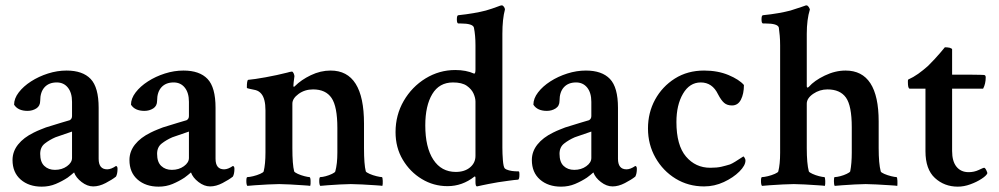

<svg xmlns="http://www.w3.org/2000/svg" viewBox="-20 -698 3773 725"><path d="M137.7 6.8Q88.9 6.8 58.1 -20Q27.3 -46.9 27.3 -93.8Q27.3 -126 48.3 -152.3Q69.3 -178.7 107.4 -197.3Q121.1 -204.1 132.3 -208.5Q143.6 -212.9 153.3 -216.8Q187.5 -227.5 210.4 -234.4Q233.4 -241.2 243.2 -244.1Q252 -249 252 -259.8V-313.5Q252 -347.7 236.3 -367.2Q220.7 -386.7 194.3 -386.7Q165 -386.7 148.4 -368.7Q131.8 -350.6 131.8 -317.4Q131.8 -297.9 117.2 -288.6Q102.5 -279.3 84 -279.3Q47.9 -279.3 33.2 -302.7Q33.2 -326.2 50.8 -349.1Q68.4 -372.1 97.2 -390.6Q126 -409.2 161.1 -420.4Q196.3 -431.6 231.4 -431.6Q292 -431.6 322.3 -399.9Q352.5 -368.2 352.5 -291V-98.6Q352.5 -58.6 384.8 -58.6Q399.4 -58.6 418 -71.3Q423.8 -70.3 423.8 -60.5Q423.8 -42 418 -31.2Q403.3 -19.5 378.9 -6.8Q354.5 5.9 332 5.9Q309.6 5.9 288.1 -10.7Q266.6 -27.3 259.8 -46.9Q252 -40 248 -37.1Q244.1 -34.2 235.4 -27.3Q214.8 -13.7 190.4 -3.4Q166 6.8 137.7 6.8ZM187.5 -56.6Q213.9 -56.6 232.9 -70.3Q252 -84 252 -101.6V-201.2L189.5 -179.7Q167 -169.9 149.4 -156.2Q131.8 -142.6 131.8 -117.2Q131.8 -85.9 147.5 -71.3Q163.1 -56.6 187.5 -56.6Z M579.1 6.8Q530.3 6.8 499.5 -20Q468.8 -46.9 468.8 -93.8Q468.8 -126 489.7 -152.3Q510.7 -178.7 548.8 -197.3Q562.5 -204.1 573.7 -208.5Q585 -212.9 594.7 -216.8Q628.9 -227.5 651.9 -234.4Q674.8 -241.2 684.6 -244.1Q693.4 -249 693.4 -259.8V-313.5Q693.4 -347.7 677.7 -367.2Q662.1 -386.7 635.7 -386.7Q606.4 -386.7 589.8 -368.7Q573.2 -350.6 573.2 -317.4Q573.2 -297.9 558.6 -288.6Q543.9 -279.3 525.4 -279.3Q489.3 -279.3 474.6 -302.7Q474.6 -326.2 492.2 -349.1Q509.8 -372.1 538.6 -390.6Q567.4 -409.2 602.5 -420.4Q637.7 -431.6 672.9 -431.6Q733.4 -431.6 763.7 -399.9Q793.9 -368.2 793.9 -291V-98.6Q793.9 -58.6 826.2 -58.6Q840.8 -58.6 859.4 -71.3Q865.2 -70.3 865.2 -60.5Q865.2 -42 859.4 -31.2Q844.7 -19.5 820.3 -6.8Q795.9 5.9 773.4 5.9Q751 5.9 729.5 -10.7Q708 -27.3 701.2 -46.9Q693.4 -40 689.5 -37.1Q685.5 -34.2 676.8 -27.3Q656.2 -13.7 631.8 -3.4Q607.4 6.8 579.1 6.8ZM628.9 -56.6Q655.3 -56.6 674.3 -70.3Q693.4 -84 693.4 -101.6V-201.2L630.9 -179.7Q608.4 -169.9 590.8 -156.2Q573.2 -142.6 573.2 -117.2Q573.2 -85.9 588.9 -71.3Q604.5 -56.6 628.9 -56.6Z M914.1 3.9Q910.2 0 910.2 -14.6Q910.2 -29.3 914.1 -29.3Q921.9 -29.3 936 -32.7Q950.2 -36.1 962.4 -41.5Q974.6 -46.9 975.6 -50.8Q982.4 -78.1 982.4 -122.1V-281.2Q982.4 -325.2 966.8 -343.8Q958 -354.5 944.8 -357.9Q931.6 -361.3 921.9 -362.8Q912.1 -364.3 912.1 -367.2Q912.1 -394.5 917 -396.5Q939.5 -398.4 982.9 -406.2Q1026.4 -414.1 1064.5 -423.8Q1066.4 -424.8 1073.7 -426.3Q1081.1 -427.7 1082 -427.7Q1085.9 -427.7 1088.9 -420.9Q1091.8 -414.1 1091.8 -410.2Q1089.8 -396.5 1088.9 -387.7Q1087.9 -378.9 1087.9 -375Q1087.9 -370.1 1089.8 -370.1Q1090.8 -370.1 1093.8 -373Q1117.2 -396.5 1153.8 -414.1Q1190.4 -431.6 1228.5 -431.6Q1354.5 -431.6 1354.5 -231.4V-138.7Q1354.5 -77.1 1361.3 -50.8Q1363.3 -46.9 1375.5 -41.5Q1387.7 -36.1 1401.9 -32.7Q1416 -29.3 1421.9 -29.3Q1424.8 -29.3 1425.3 -15.1Q1425.8 -1 1423.8 3.9Q1419.9 2.9 1397 1.5Q1374 0 1347.2 -1.5Q1320.3 -2.9 1304.7 -2.9Q1289.1 -2.9 1264.2 -1.5Q1239.3 0 1217.3 1.5Q1195.3 2.9 1189.5 3.9Q1185.5 0 1185.5 -14.6Q1185.5 -29.3 1189.5 -29.3Q1197.3 -29.3 1210 -32.7Q1222.7 -36.1 1233.9 -41.5Q1245.1 -46.9 1246.1 -50.8Q1250 -65.4 1252 -83Q1253.9 -100.6 1253.9 -122.1V-214.8Q1253.9 -295.9 1231.9 -328.1Q1210 -360.4 1162.1 -360.4Q1130.9 -360.4 1107.4 -343.3Q1084 -326.2 1084 -306.6V-138.7Q1084 -77.1 1090.8 -50.8Q1092.8 -46.9 1104.5 -41.5Q1116.2 -36.1 1129.9 -32.7Q1143.6 -29.3 1148.4 -29.3Q1152.3 -29.3 1152.8 -15.1Q1153.3 -1 1151.4 3.9Q1146.5 2.9 1123.5 1.5Q1100.6 0 1075.2 -1.5Q1049.8 -2.9 1034.2 -2.9Q1018.6 -2.9 992.2 -1.5Q965.8 0 942.9 1.5Q919.9 2.9 914.1 3.9Z M1781.2 5.9Q1775.4 5.9 1775.4 -10.7V-27.3Q1775.4 -30.3 1773.9 -31.2Q1772.5 -32.2 1771.5 -31.2Q1725.6 4.9 1669.9 4.9Q1617.2 4.9 1572.8 -22Q1528.3 -48.8 1501 -94.7Q1473.6 -140.6 1473.6 -199.2Q1473.6 -263.7 1504.4 -316.9Q1535.2 -370.1 1586.9 -401.9Q1638.7 -433.6 1699.2 -433.6Q1740.2 -433.6 1770.5 -419.9Q1775.4 -419.9 1775.4 -435.5V-527.3Q1775.4 -564.5 1769.5 -593.8Q1765.6 -609.4 1718.8 -609.4H1710.9Q1705.1 -609.4 1705.1 -625Q1705.1 -640.6 1710.9 -640.6Q1740.2 -643.6 1768.1 -648.4Q1795.9 -653.3 1814.5 -658.2Q1840.8 -666 1856 -671.9Q1871.1 -677.7 1873 -677.7H1875Q1878.9 -677.7 1882.8 -672.4Q1886.7 -667 1886.7 -662.1Q1877 -626 1877 -570.3V-140.6Q1877 -118.2 1878.9 -93.3Q1880.9 -68.4 1885.7 -62.5Q1890.6 -57.6 1901.9 -54.7Q1913.1 -51.8 1924.3 -51.3Q1935.5 -50.8 1939.5 -50.8Q1941.4 -48.8 1941.4 -39.1Q1941.4 -19.5 1935.5 -19.5Q1921.9 -18.6 1900.9 -15.6Q1879.9 -12.7 1860.4 -9.8Q1821.3 -2.9 1801.3 1.5Q1781.2 5.9 1781.2 5.9ZM1701.2 -48.8Q1734.4 -48.8 1754.9 -65.9Q1775.4 -83 1775.4 -109.4V-314.5Q1775.4 -328.1 1768.1 -344.7Q1760.7 -361.3 1742.7 -374Q1724.6 -386.7 1690.4 -386.7Q1638.7 -386.7 1612.3 -342.8Q1585.9 -298.8 1585.9 -224.6Q1585.9 -141.6 1616.2 -95.2Q1646.5 -48.8 1701.2 -48.8Z M2098.6 6.8Q2049.8 6.8 2019 -20Q1988.3 -46.9 1988.3 -93.8Q1988.3 -126 2009.3 -152.3Q2030.3 -178.7 2068.4 -197.3Q2082 -204.1 2093.3 -208.5Q2104.5 -212.9 2114.3 -216.8Q2148.4 -227.5 2171.4 -234.4Q2194.3 -241.2 2204.1 -244.1Q2212.9 -249 2212.9 -259.8V-313.5Q2212.9 -347.7 2197.3 -367.2Q2181.6 -386.7 2155.3 -386.7Q2126 -386.7 2109.4 -368.7Q2092.8 -350.6 2092.8 -317.4Q2092.8 -297.9 2078.1 -288.6Q2063.5 -279.3 2044.9 -279.3Q2008.8 -279.3 1994.1 -302.7Q1994.1 -326.2 2011.7 -349.1Q2029.3 -372.1 2058.1 -390.6Q2086.9 -409.2 2122.1 -420.4Q2157.2 -431.6 2192.4 -431.6Q2252.9 -431.6 2283.2 -399.9Q2313.5 -368.2 2313.5 -291V-98.6Q2313.5 -58.6 2345.7 -58.6Q2360.4 -58.6 2378.9 -71.3Q2384.8 -70.3 2384.8 -60.5Q2384.8 -42 2378.9 -31.2Q2364.3 -19.5 2339.8 -6.8Q2315.4 5.9 2293 5.9Q2270.5 5.9 2249 -10.7Q2227.5 -27.3 2220.7 -46.9Q2212.9 -40 2209 -37.1Q2205.1 -34.2 2196.3 -27.3Q2175.8 -13.7 2151.4 -3.4Q2127 6.8 2098.6 6.8ZM2148.4 -56.6Q2174.8 -56.6 2193.8 -70.3Q2212.9 -84 2212.9 -101.6V-201.2L2150.4 -179.7Q2127.9 -169.9 2110.4 -156.2Q2092.8 -142.6 2092.8 -117.2Q2092.8 -85.9 2108.4 -71.3Q2124 -56.6 2148.4 -56.6Z M2638.7 5.9Q2579.1 5.9 2531.2 -23.4Q2483.4 -52.7 2455.1 -102.5Q2426.8 -152.3 2426.8 -212.9Q2426.8 -272.5 2453.6 -321.8Q2480.5 -371.1 2528.3 -401.4Q2576.2 -431.6 2638.7 -431.6Q2690.4 -431.6 2731 -414.6Q2771.5 -397.5 2789.1 -377Q2789.1 -343.8 2777.8 -321.8Q2766.6 -299.8 2744.1 -299.8Q2725.6 -299.8 2714.4 -309.6Q2703.1 -319.3 2691.4 -341.8Q2669.9 -386.7 2626 -386.7Q2584 -386.7 2559.1 -344.2Q2534.2 -301.8 2534.2 -237.3Q2534.2 -149.4 2570.3 -106.9Q2606.4 -64.5 2662.1 -64.5Q2687.5 -64.5 2704.1 -68.4Q2720.7 -72.3 2736.3 -77.1Q2744.1 -80.1 2755.9 -87.4Q2767.6 -94.7 2777.3 -101.1Q2787.1 -107.4 2787.1 -107.4Q2789.1 -106.4 2792 -101.6Q2794.9 -96.7 2794.9 -91.8Q2794.9 -73.2 2772 -50.3Q2749 -27.3 2713.4 -10.7Q2677.7 5.9 2638.7 5.9Z M2857.4 3.9Q2853.5 0 2853.5 -14.6Q2853.5 -29.3 2857.4 -29.3Q2865.2 -29.3 2879.4 -32.7Q2893.6 -36.1 2905.8 -41.5Q2918 -46.9 2918.9 -50.8Q2925.8 -78.1 2925.8 -121.1V-527.3Q2925.8 -546.9 2924.3 -563.5Q2922.9 -580.1 2920.9 -593.8Q2917 -609.4 2870.1 -609.4H2861.3Q2855.5 -609.4 2855.5 -625Q2855.5 -640.6 2861.3 -640.6Q2891.6 -643.6 2918.9 -648.4Q2946.3 -653.3 2964.8 -658.2Q2990.2 -666 3006.8 -671.9Q3023.4 -677.7 3023.4 -677.7H3025.4Q3029.3 -677.7 3033.2 -672.4Q3037.1 -667 3038.1 -662.1Q3026.4 -624 3026.4 -570.3V-373Q3026.4 -367.2 3030.3 -367.2Q3031.2 -367.2 3034.2 -370.1Q3054.7 -393.6 3094.2 -412.6Q3133.8 -431.6 3172.9 -431.6Q3297.9 -431.6 3297.9 -239.3V-138.7Q3297.9 -80.1 3305.7 -50.8Q3306.6 -46.9 3318.8 -41.5Q3331.1 -36.1 3345.2 -32.7Q3359.4 -29.3 3365.2 -29.3Q3368.2 -29.3 3368.7 -15.1Q3369.1 -1 3368.2 3.9Q3364.3 2.9 3340.3 1.5Q3316.4 0 3290 -1.5Q3263.7 -2.9 3249 -2.9Q3233.4 -2.9 3208 -1.5Q3182.6 0 3160.6 1.5Q3138.7 2.9 3131.8 3.9Q3128.9 -1 3128.9 -14.6Q3128.9 -29.3 3131.8 -29.3Q3139.6 -29.3 3152.8 -32.7Q3166 -36.1 3177.2 -41.5Q3188.5 -46.9 3190.4 -50.8Q3196.3 -80.1 3196.3 -122.1V-217.8Q3196.3 -298.8 3174.3 -329.6Q3152.3 -360.4 3104.5 -360.4Q3075.2 -360.4 3050.8 -343.8Q3026.4 -327.1 3026.4 -306.6V-138.7Q3026.4 -80.1 3034.2 -50.8Q3036.1 -46.9 3047.9 -41.5Q3059.6 -36.1 3073.2 -32.7Q3086.9 -29.3 3092.8 -29.3Q3095.7 -29.3 3096.2 -15.1Q3096.7 -1 3094.7 3.9Q3089.8 2.9 3066.9 1.5Q3043.9 0 3018.6 -1.5Q2993.2 -2.9 2977.5 -2.9Q2961.9 -2.9 2935.5 -1.5Q2909.2 0 2886.2 1.5Q2863.3 2.9 2857.4 3.9Z M3596.7 6.8Q3545.9 6.8 3510.3 -25.9Q3474.6 -58.6 3474.6 -127V-363.3H3415Q3408.2 -363.3 3408.2 -388.7Q3408.2 -396.5 3409.2 -397.5Q3428.7 -406.2 3447.3 -419.4Q3465.8 -432.6 3484.4 -449.2Q3512.7 -477.5 3530.3 -498.5Q3547.9 -519.5 3547.9 -519.5Q3552.7 -519.5 3557.6 -519Q3562.5 -518.6 3566.4 -517.6Q3575.2 -514.6 3575.2 -511.7V-416H3646.5Q3668.9 -416 3681.2 -415.5Q3693.4 -415 3694.3 -415Q3702.1 -415 3702.1 -406.2Q3702.1 -381.8 3692.4 -363.3H3575.2V-127.9Q3575.2 -88.9 3591.8 -68.4Q3608.4 -47.9 3637.7 -47.9Q3658.2 -47.9 3675.8 -56.2Q3693.4 -64.5 3695.3 -64.5Q3699.2 -65.4 3704.1 -55.7Q3709 -45.9 3708 -43Q3704.1 -34.2 3686 -22.5Q3668 -10.7 3644 -2Q3620.1 6.8 3596.7 6.8Z"/></svg>

Font: Crimson Text SemiBold
Style: Regular
Weight: 600
Designer: Sebastian Kosch
Foundry: Sebastian Kosch
Version: Version 1.100; ttfautohint (v1.8.4)